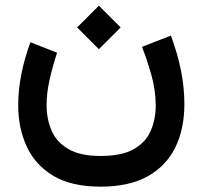

<svg xmlns="http://www.w3.org/2000/svg" viewBox="-20 -455 728 690"><path d="M335.4 -434.6 413.6 -356.4 335.4 -278.3 257.3 -356.4ZM341.8 105.5Q418.5 105.5 461.4 80.6Q504.4 55.7 522 14.4Q539.6 -26.9 539.6 -75.7Q539.6 -131.3 523.4 -187.7Q507.3 -244.1 490.2 -286.6L594.2 -327.1Q619.1 -259.8 630.9 -199.2Q642.6 -138.7 642.6 -80.6Q642.6 8.3 609.9 75Q577.1 141.6 510.5 178.7Q443.8 215.8 341.8 215.8Q236.3 215.8 171.1 176.5Q106 137.2 75.7 70.8Q45.4 4.4 45.4 -76.7Q45.4 -131.3 56.9 -189.2Q68.4 -247.1 89.4 -303.2L185.1 -265.6Q169.4 -217.8 158.4 -169.4Q147.5 -121.1 147.5 -77.6Q147.5 -27.3 165.3 14.2Q183.1 55.7 225.6 80.6Q268.1 105.5 341.8 105.5Z"/></svg>

Font: Vazirmatn UI FD Medium
Style: Regular
Weight: 500
Designer: Saber Rastikerdar
Foundry: Saber Rastikerdar
Version: Version 33.003